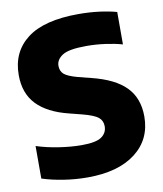

<svg xmlns="http://www.w3.org/2000/svg" viewBox="-85 -819 762 898"><g transform="rotate(-10 296.5 -370.0)"><path d="M259 10Q202 10 146 1.2Q90 -7.5 44 -22.5V-177Q91 -161.5 149.5 -152.5Q208 -143.5 258 -143.5Q326 -143.5 352.2 -162Q378.5 -180.5 378.5 -212Q378.5 -238.5 359.5 -254.2Q340.5 -270 285 -284.5L224 -300Q125 -324.5 74.5 -377.2Q24 -430 24 -517Q24 -627 104.5 -688.5Q185 -750 348 -750Q400.5 -750 447 -744Q493.5 -738 529 -728V-574Q494.5 -584 449.5 -590.2Q404.5 -596.5 359.5 -596.5Q275.5 -596.5 245 -576.8Q214.5 -557 214.5 -527.5Q214.5 -502.5 230.8 -488Q247 -473.5 294.5 -460.5L356 -445Q465.5 -418 517.2 -365Q569 -312 569 -225Q569 -116.5 487 -53.2Q405 10 259 10Z"/></g></svg>

Font: Encode Sans XBd
Style: Regular
Weight: 800
Designer: Multiple Designers
Foundry: Impallari Type
Version: Version 3.002; ttfautohint (v1.8.3) -l 8 -r 50 -G 200 -x 14 